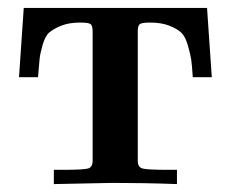

<svg xmlns="http://www.w3.org/2000/svg" viewBox="-20 -465 584 485"><path d="M28 -270 40 -445H503L515 -270H467Q465 -301 463 -314.5Q461 -328 454.5 -350.5Q448 -373 438 -382.5Q428 -392 408 -400Q388 -408 359 -408Q338 -408 333 -404Q328 -400 328 -386V-59Q328 -43 339.5 -39.5Q351 -36 406 -36H427V0Q346 -3 264 -3Q248 -3 116 0V-36H137Q192 -36 203 -39.5Q214 -43 214 -59V-385Q214 -400 209 -404Q204 -408 183 -408Q154 -408 134.5 -400Q115 -392 104.5 -383Q94 -374 87.5 -351Q81 -328 80 -315.5Q79 -303 76 -270Z"/></svg>

Font: CMU Serif
Style: Bold
Weight: 700
Version: Version 0.7.0